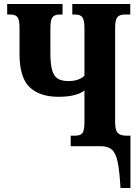

<svg xmlns="http://www.w3.org/2000/svg" viewBox="-20 -734 694 964"><path d="M485 0H335V-53H358Q384 -53 394 -66Q404 -79 404 -120V-280Q388 -266 355 -257Q322 -248 274 -248Q179 -248 128.5 -296.5Q78 -345 78 -463V-594Q78 -634 68 -647.5Q58 -661 33 -661H16V-714H294V-661H280Q254 -661 243.5 -647.5Q233 -634 233 -593V-468Q233 -413 241.5 -382.5Q250 -352 269.5 -339.5Q289 -327 324 -327Q376 -327 404 -354V-593Q404 -634 393.5 -647.5Q383 -661 358 -661H343V-714H634V-661H606Q580 -661 569 -647.5Q558 -634 558 -593V-122Q558 -81 571 -67Q584 -53 613 -53H635V210H585Q580 122 570.5 78Q561 34 541.5 17Q522 0 485 0Z"/></svg>

Font: Noto Serif CondExtraBold
Style: Regular
Weight: 800
Width: 3
Designer: Monotype Design Team
Foundry: Monotype Imaging Inc.
Version: Version 1.001